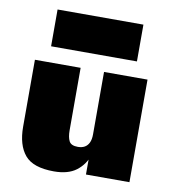

<svg xmlns="http://www.w3.org/2000/svg" viewBox="-80 -766 765 848"><g transform="rotate(10 302.5 -342.5)"><path d="M360 0H555V-460H360ZM255 -180V-460H50V-160Q50 -78 87 -33.5Q124 11 218 11Q281 11 317.5 -16.5Q354 -44 370 -90Q386 -136 386 -190L360 -180Q360 -157 353 -142.5Q346 -128 333.5 -121Q321 -114 303 -114Q273 -114 264 -131.5Q255 -149 255 -180ZM110 -531H495V-696H110Z"/></g></svg>

Font: Jost Black
Style: Regular
Weight: 900
Version: Version 3.710